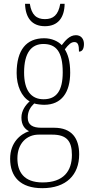

<svg xmlns="http://www.w3.org/2000/svg" viewBox="-20 -743 474 1004"><path d="M215 -606C284 -606 317 -652 318 -723H295C285 -664 258 -643 215 -643C171 -643 145 -665 136 -723H111C113 -651 146 -606 215 -606ZM201 241C327 241 394 171 394 64C394 -19 356 -75 263 -75H196C152 -75 125 -89 125 -128C125 -163 141 -185 159 -202C170 -198 196 -195 211 -195C302 -195 347 -260 347 -363C347 -424 335 -459 319 -485C339 -511 352 -523 369 -523C388 -523 393 -507 393 -473C411 -473 419 -489 419 -513C419 -538 405 -559 377 -559C343 -559 320 -529 303 -507C284 -527 251 -543 211 -543C118 -543 67 -482 67 -361C67 -295 92 -237 135 -213C114 -194 92 -165 92 -128C92 -88 111 -67 132 -57C87 -42 33 2 33 87C33 181 86 241 201 241ZM208 -224C142 -224 106 -271 106 -364C106 -468 145 -513 207 -513C273 -513 308 -473 308 -365C308 -268 275 -224 208 -224ZM203 211C103 211 71 154 71 85C71 7 120 -39 182 -39H253C328 -39 356 -6 356 67C356 152 312 211 203 211Z"/></svg>

Font: Noto Serif Armenian Condensed ExtraLight
Style: Regular
Weight: 200
Width: 3
Designer: Monotype Design Team
Foundry: Monotype Imaging Inc.
Version: Version 2.008